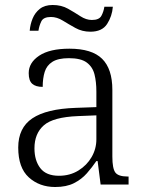

<svg xmlns="http://www.w3.org/2000/svg" viewBox="-20 -739 582 769"><path d="M201 10Q138 10 95.5 -28.5Q53 -67 53 -148Q53 -227 109.5 -265Q166 -303 283 -307L366 -310V-372Q366 -411 358.5 -441Q351 -471 327.5 -488.5Q304 -506 256 -506Q213 -506 190 -491.5Q167 -477 159 -451Q151 -425 151 -391Q123 -391 109 -403.5Q95 -416 95 -446Q95 -488 137 -516Q179 -544 258 -544Q348 -544 389 -503.5Q430 -463 430 -379V-112Q430 -64 442 -48Q454 -32 491 -32H495V0H383L371 -94H366Q349 -69 328 -45Q307 -21 276.5 -5.5Q246 10 201 10ZM216 -35Q260 -35 294 -56Q328 -77 347 -110Q366 -143 366 -181V-277L292 -274Q193 -270 155.5 -237Q118 -204 118 -145Q118 -96 141.5 -65.5Q165 -35 216 -35ZM342 -612Q309 -612 282 -627Q255 -642 231.5 -656.5Q208 -671 184 -671Q154 -671 145.5 -653.5Q137 -636 134 -616H99Q101 -641 110.5 -664.5Q120 -688 139.5 -703.5Q159 -719 191 -719Q226 -719 252.5 -704Q279 -689 302 -674Q325 -659 348 -659Q377 -659 386 -675.5Q395 -692 398 -712H432Q429 -674 409 -643Q389 -612 342 -612Z"/></svg>

Font: Noto Serif Myanmar Light
Style: Regular
Weight: 300
Designer: Ben Mitchell and the Monotype Design Team
Foundry: Monotype Imaging Inc.
Version: Version 2.106; ttfautohint (v1.8.4.7-5d5b)